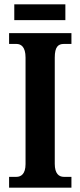

<svg xmlns="http://www.w3.org/2000/svg" viewBox="-20 -867 371 887"><path d="M46 -774H282V-847H46ZM22 0H310V-50H275C252 -50 233 -65 233 -110V-601C233 -651 249 -664 275 -664H310V-714H22V-664H56C77 -664 98 -651 98 -601V-109C98 -63 77 -50 56 -50H22Z"/></svg>

Font: Noto Serif Myanmar ExtraCondensed
Style: Bold
Weight: 700
Width: 2
Designer: Ben Mitchell and the Monotype Design Team
Foundry: Monotype Imaging Inc.
Version: Version 2.106